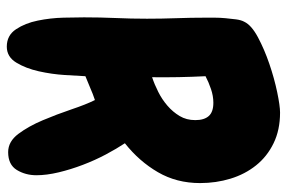

<svg xmlns="http://www.w3.org/2000/svg" viewBox="-156 -626 824 551"><g transform="rotate(90 255.5 -351.0)"><path d="M505.9 -513.7Q505.9 -446.3 474.6 -392.6Q443.4 -338.9 391.6 -297.9Q407.2 -274.4 423.8 -243.2Q440.4 -211.9 453.6 -177.2Q466.8 -142.6 475.1 -107.9Q483.4 -73.2 483.4 -43.9Q483.4 -12.7 468.3 12.2Q453.1 37.1 417 37.1Q386.7 37.1 364.7 7.8Q342.8 -21.5 325.7 -62Q308.6 -102.5 294.4 -144.5Q280.3 -186.5 267.6 -211.9Q250 -206.1 233.4 -198.7Q216.8 -191.4 199.2 -184.6Q198.2 -163.1 195.8 -125.5Q193.4 -87.9 185.1 -50.8Q176.8 -13.7 160.2 13.7Q143.6 41 114.3 41Q82 41 64.5 14.6Q46.9 -11.7 39.6 -47.9Q32.2 -84 31.2 -121.6Q30.3 -159.2 30.3 -180.7Q30.3 -226.6 32.2 -271Q34.2 -315.4 34.2 -361.3Q34.2 -403.3 32.7 -445.3Q31.2 -487.3 31.2 -530.3Q31.2 -540 31.2 -555.2Q31.2 -570.3 32.7 -586.4Q34.2 -602.5 36.1 -617.2Q38.1 -631.8 43 -640.6Q52.7 -661.1 87.4 -679.7Q122.1 -698.2 163.6 -712.4Q205.1 -726.6 244.6 -734.9Q284.2 -743.2 303.7 -743.2Q353.5 -743.2 391.6 -724.6Q429.7 -706.1 455.1 -674.3Q480.5 -642.6 493.2 -601.1Q505.9 -559.6 505.9 -513.7ZM325.2 -500Q325.2 -525.4 313.5 -538.6Q301.8 -551.8 275.4 -551.8Q255.9 -551.8 235.8 -544.9Q215.8 -538.1 199.2 -529.3Q203.1 -452.1 202.1 -376Q222.7 -382.8 244.1 -393.6Q265.6 -404.3 283.7 -419.9Q301.8 -435.5 313.5 -455.1Q325.2 -474.6 325.2 -500Z"/></g></svg>

Font: Chewy
Style: Regular
Weight: 400
Version: Version 1.001